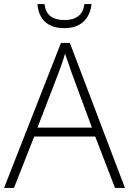

<svg xmlns="http://www.w3.org/2000/svg" viewBox="-20 -928 638 948"><path d="M548 0 450 -254H149L49 0H0L281 -716H325L597 0ZM334 -568Q329 -584 319.5 -611Q310 -638 301 -663Q294 -637 285 -612Q276 -587 269 -568L165 -298H434ZM432 -908Q426 -852 391.5 -820.5Q357 -789 297 -789Q237 -789 203 -820Q169 -851 165 -908H200Q208 -829 298 -829Q387 -829 397 -908Z"/></svg>

Font: Noto Kufi Arabic ExtraLight
Style: Regular
Weight: 200
Designer: Monotype Design Team, David Williams, Khaled Hosny
Foundry: Google LLC
Version: Version 2.109; ttfautohint (v1.8.4.7-5d5b)